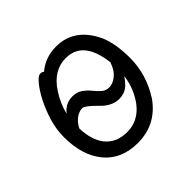

<svg xmlns="http://www.w3.org/2000/svg" viewBox="-133 -617 767 767"><g transform="rotate(-45 250.0 -234.0)"><path d="M236 18Q144 18 93.5 -43Q43 -104 43 -207Q43 -251 56 -294Q69 -337 87.5 -373Q106 -409 125 -431.5Q144 -454 155 -454Q168 -454 171 -448Q215 -486 277 -486Q382 -486 433 -374Q454 -321 454 -245Q454 -150 400 -67Q339 18 236 18ZM236 -43Q322 -43 367 -141Q381 -172 386 -209Q374 -192 359 -177Q337 -159 308 -159Q265 -159 228 -200Q190 -238 177 -238Q157 -238 137 -222Q121 -209 111 -188Q114 -120 143 -84Q176 -43 236 -43ZM312 -220Q332 -220 352.5 -236Q373 -252 384 -283Q385 -286 386 -288Q380 -342 359 -378Q330 -426 271 -426Q203 -426 157 -357Q128 -313 117 -266Q123 -274 131 -281Q153 -299 181 -299Q207 -299 224 -287Q241 -275 254 -259Q267 -243 280 -231.5Q293 -220 312 -220Z"/></g></svg>

Font: LXGW WenKai Mono Lite
Style: Regular
Weight: 400
Monospace: yes
Designer: LXGW / Fontworks Inc.
Foundry: LXGW / Fontworks Inc.
Version: Version 1.520; June 14, 2025